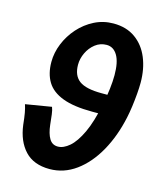

<svg xmlns="http://www.w3.org/2000/svg" viewBox="-109 -793 745 885"><g transform="rotate(15 263.0 -350.5)"><path d="M210.6 12Q134.7 12 93 -32.6Q51.3 -77.1 41.5 -153.6Q38 -188.3 34.2 -209.1Q30.4 -230 24.6 -247.6L148.2 -268.1Q153.6 -255.1 156.2 -233.8Q158.8 -212.5 161.5 -186Q166.1 -144.6 180.1 -121.3Q194 -98 220.8 -98Q247.8 -98 276 -122.4Q304.3 -146.8 329.3 -200Q354.3 -253.2 371.7 -339.9Q380.3 -381.4 384.5 -417.4Q388.8 -453.3 388.8 -483.4Q388.8 -545.5 369.9 -577.3Q351 -609.1 318.1 -609.1Q287.8 -609.1 264 -590.6Q240.3 -572 227 -543.9Q213.7 -515.7 213.7 -486.8Q213.7 -435.1 245.7 -411.4Q277.8 -387.7 352.6 -387.7H398.9L389.3 -294.4H333Q244.3 -294.4 191.4 -314.6Q138.4 -334.7 115.1 -373.2Q91.7 -411.7 91.7 -467.6Q91.7 -511.8 109.4 -555.1Q127 -598.5 158.7 -634.2Q190.5 -669.9 232.7 -691.3Q275 -712.6 323.4 -712.6Q385.4 -712.6 428 -682Q470.6 -651.5 492.3 -599.1Q514 -546.6 514 -481.1Q514 -457.7 511.5 -427.4Q509 -397.1 504.9 -366.6Q500.7 -336 495.3 -310.8Q475.4 -217.5 434.5 -144.5Q393.5 -71.5 336.1 -29.7Q278.7 12 210.6 12Z"/></g></svg>

Font: Source Sans Variable
Style: Italic
Weight: 200
Italic angle: -11°
Designer: Paul D. Hunt
Foundry: Adobe Systems Incorporated
Version: Version 3.006;hotconv 1.0.111;makeotfexe 2.5.65597